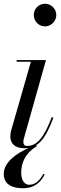

<svg xmlns="http://www.w3.org/2000/svg" viewBox="-20 -780 326 1023"><path d="M160 -700C160 -667 186.5 -639.5 219.5 -639.5C252.5 -639.5 280 -667 280 -700C280 -733 252.5 -760 219.5 -760C186.5 -760 160 -733 160 -700ZM218 150 211 146.5C197.5 171.5 173.5 204.5 136 204.5C112 204.5 93 183 93 139.5C93 59.5 145 16.5 176 -0.5L173 -6.5C209 -29 235.5 -76 264.5 -153L256 -156C213.5 -46.5 178 -2.5 124 -2.5C109 -2.5 104.5 -12 104.5 -23.5C104.5 -28 105 -34 106.5 -39.5L225 -460H68.5V-451H144.5L39.5 -85C36.5 -74 35 -63 35 -53C35 -15 59.5 10 111.5 10C118.5 10 125.5 9.5 132 8.5C72 35 0 82.5 0 147C0 207 52 223 103 223C174 223 203.5 178 218 150Z"/></svg>

Font: Bodoni* 24pt
Style: Italic
Weight: 400
Italic angle: -13°
Version: Version 2.3